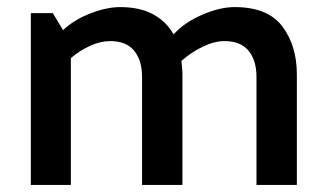

<svg xmlns="http://www.w3.org/2000/svg" viewBox="-20 -522 920 542"><path d="M470 -425Q501 -459 551 -480.5Q601 -502 642 -502Q736 -502 777 -447.5Q818 -393 818 -312V0H704V-305Q704 -352 681.5 -379Q659 -406 614 -406Q585 -406 552 -390Q519 -374 492 -350Q493 -341 494 -331.5Q495 -322 495 -312V0H381V-305Q381 -352 358.5 -379Q336 -406 292 -406Q264 -406 235 -393Q206 -380 180 -358V0H67V-485H129L158 -437Q190 -467 236 -484.5Q282 -502 319 -502Q375 -502 412.5 -481.5Q450 -461 470 -425Z"/></svg>

Font: Palanquin SemiBold
Style: Regular
Weight: 600
Designer: Pria Ravichandran
Version: Version 1.0.4